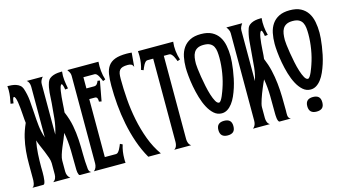

<svg xmlns="http://www.w3.org/2000/svg" viewBox="-78 -970 2247 1254"><g transform="rotate(-15 1045.5 -343.5)"><path d="M150.4 0Q162.6 -8.3 167.7 -20.3Q172.9 -32.2 172.9 -46.4V-122.6Q172.9 -138.2 165.5 -160.2Q158.2 -182.1 148.2 -205.8Q138.2 -229.5 128.2 -252.4Q118.2 -275.4 113.3 -292.5Q104.5 -248 102.1 -204.1Q99.6 -160.2 99.6 -116.2Q99.6 -111.8 99.9 -101.6Q100.1 -91.3 100.1 -78.4Q100.1 -65.4 99.4 -51.5Q98.6 -37.6 96.9 -26.1Q95.2 -14.6 92 -7.3Q88.9 0 83.5 0H8.8Q16.1 -2.4 19.8 -9.8Q23.4 -17.1 25.4 -25.9Q27.3 -34.7 27.6 -43.7Q27.8 -52.7 27.8 -59.1Q27.8 -109.4 27.6 -154.3Q27.3 -199.2 31.2 -242.4Q35.2 -285.6 45.4 -329.3Q55.7 -373 77.1 -420.9Q75.7 -428.7 74.5 -445.3Q73.2 -461.9 71.8 -482.2Q70.3 -502.4 68.4 -523.9Q66.4 -545.4 63.5 -563.2Q60.5 -581.1 56.2 -592.5Q51.8 -604 45.9 -604Q43 -604 40.5 -598.9Q38.1 -593.8 36.6 -586.9Q35.2 -580.1 34.4 -573.5Q33.7 -566.9 33.2 -564.5L13.7 -566.9Q18.1 -588.9 21.5 -610.8Q24.9 -632.8 24.9 -655.3Q24.9 -662.1 24.4 -669.4Q23.9 -676.8 23.4 -683.6Q36.6 -683.6 52 -682.1Q67.4 -680.7 81.3 -676Q95.2 -671.4 106.2 -662.6Q117.2 -653.8 122.6 -639.2Q136.2 -598.6 140.4 -555.9Q144.5 -513.2 146.7 -469.5Q148.9 -425.8 153.6 -382.1Q158.2 -338.4 172.9 -296.9V-639.6Q172.9 -652.3 168.5 -664.6Q164.1 -676.8 153.8 -683.6H262.7Q254.4 -674.3 249 -663.3Q243.7 -652.3 243.7 -639.6V-296.9Q259.3 -345.7 264.9 -397.9Q270.5 -450.2 274.4 -501.5Q275.9 -519 276.6 -536.4Q277.3 -553.7 278.8 -570.8Q280.3 -587.9 283.4 -605Q286.6 -622.1 292.5 -639.2Q297.9 -653.8 309.1 -662.6Q320.3 -671.4 334.7 -676Q349.1 -680.7 364.5 -682.1Q379.9 -683.6 393.1 -683.6Q389.2 -653.3 392.6 -625Q396 -596.7 401.9 -566.9L382.3 -564.5Q381.8 -567.9 380.9 -573.7Q379.9 -579.6 378.2 -585.9Q376.5 -592.3 374.3 -597.4Q372.1 -602.5 369.1 -604Q363.3 -603.5 359.1 -592Q355 -580.6 352.1 -562.7Q349.1 -544.9 347.2 -523.4Q345.2 -502 344 -481.7Q342.8 -461.4 341.6 -445.1Q340.3 -428.7 339.4 -420.9Q361.8 -368.7 370.8 -320.6Q379.9 -272.5 382.6 -224.9Q385.3 -177.2 385.3 -128.4Q385.3 -79.6 390.6 -25.9Q391.6 -17.6 395.3 -10.5Q398.9 -3.4 407.7 0H331.5Q326.2 0 323.2 -6.6Q320.3 -13.2 318.8 -21.5Q317.4 -29.8 317.1 -38.1Q316.9 -46.4 316.9 -49.8Q316.9 -110.4 315.4 -171.4Q314 -232.4 303.2 -292.5Q297.4 -275.4 287.4 -252.4Q277.3 -229.5 267.6 -205.8Q257.8 -182.1 250.7 -159.7Q243.7 -137.2 243.7 -121.1V-46.4Q243.7 -33.2 248.8 -20.8Q253.9 -8.3 265.6 0Z M425.3 0Q436.5 -8.8 441.4 -21.5Q446.3 -34.2 446.3 -47.9V-640.6Q446.3 -652.8 440.9 -663.6Q435.5 -674.3 428.7 -683.6H639.2Q636.7 -652.8 639.6 -621.6Q642.6 -590.3 652.3 -560.5L635.7 -553.7Q633.3 -559.6 629.2 -569.1Q625 -578.6 619.9 -588.1Q614.7 -597.7 608.2 -604.5Q601.6 -611.3 593.8 -611.3H518.1V-535.6H570.3Q583 -535.6 590.3 -544.9Q597.7 -554.2 601.1 -564.9L616.7 -562.5L591.8 -427.7L574.7 -431.2Q575.2 -436 574.7 -441.7Q574.2 -447.3 572.5 -452.1Q570.8 -457 566.9 -460.2Q563 -463.4 556.6 -463.4H518.1V-71.3H593.8Q601.6 -71.3 608.2 -78.1Q614.7 -85 619.9 -94.5Q625 -104 629.2 -113.8Q633.3 -123.5 635.7 -129.4L652.3 -121.1Q645 -99.1 641.6 -75.7Q638.2 -52.2 638.2 -28.8Q638.2 -21.5 638.2 -14.6Q638.2 -7.8 639.2 0Z M856 -590.3Q850.6 -605.5 841.3 -609.6Q832 -613.8 817.9 -613.8Q796.4 -613.8 783.2 -609.6Q770 -605.5 762.7 -596.2Q755.4 -586.9 752.9 -572.5Q750.5 -558.1 750.5 -537.6Q750.5 -472.2 755.9 -400.4Q761.2 -328.6 775.6 -257.6Q790 -186.5 814.7 -120.4Q839.4 -54.2 877.9 0H793Q761.2 -55.2 739.5 -118.2Q717.8 -181.2 704.6 -247.1Q691.4 -313 685.5 -380.1Q679.7 -447.3 679.7 -510.3Q679.7 -554.2 684.8 -587.2Q689.9 -620.1 705.8 -642.3Q721.7 -664.6 751.2 -675.8Q780.8 -687 829.6 -687Q838.4 -687 846.7 -686.5Q855 -686 864.3 -685.1Z M968.3 0Q980.5 -7.8 985.1 -20.5Q989.7 -33.2 989.7 -46.4V-610.4H950.7Q942.9 -610.4 936.5 -603.5Q930.2 -596.7 925 -587.6Q919.9 -578.6 916 -569.1Q912.1 -559.6 909.7 -553.7L894 -560.1Q900.9 -581.5 904.3 -604Q907.7 -626.5 907.7 -649.9Q907.7 -658.2 907.2 -666.7Q906.7 -675.3 906.2 -683.6H1144.5Q1140.6 -652.8 1144 -621.3Q1147.5 -589.8 1157.2 -560.1L1139.6 -553.7Q1137.2 -559.6 1133.5 -569.1Q1129.9 -578.6 1124.8 -587.6Q1119.6 -596.7 1113 -603.5Q1106.4 -610.4 1098.6 -610.4H1061.5V-46.4Q1061.5 -33.2 1066.4 -20.5Q1071.3 -7.8 1083 0Z M1331.1 0Q1280.3 0 1280.3 -49.8Q1280.3 -98.6 1331.1 -98.6Q1356 -98.6 1368.9 -86.9Q1381.8 -75.2 1381.8 -49.8Q1381.8 -23.4 1368.9 -11.7Q1356 0 1331.1 0ZM1331.1 -685.1Q1376 -685.1 1405 -669.7Q1434.1 -654.3 1451.2 -628.2Q1468.3 -602.1 1475.1 -567.1Q1481.9 -532.2 1481.9 -493.2Q1481.9 -477.5 1480 -454.3Q1478 -431.2 1474.1 -404.1Q1470.2 -377 1464.1 -347.7Q1458 -318.4 1449 -290Q1439.9 -261.7 1428.5 -236.1Q1417 -210.4 1402.3 -191.2Q1387.7 -171.9 1369.9 -160.6Q1352.1 -149.4 1331.1 -149.4Q1301.8 -149.4 1279.3 -169.2Q1256.8 -189 1240 -220.7Q1223.1 -252.4 1211.7 -291.5Q1200.2 -330.6 1193.1 -369.4Q1186 -408.2 1182.9 -442.4Q1179.7 -476.6 1179.7 -498Q1179.7 -536.6 1186.8 -570.8Q1193.8 -605 1211.4 -630.4Q1229 -655.8 1258.1 -670.4Q1287.1 -685.1 1331.1 -685.1ZM1409.2 -502.9Q1409.2 -525.4 1407 -545.4Q1404.8 -565.4 1397 -580.3Q1389.2 -595.2 1373.5 -603.8Q1357.9 -612.3 1331.1 -612.3Q1305.2 -612.3 1289.3 -604Q1273.4 -595.7 1264.9 -581.1Q1256.3 -566.4 1253.4 -546.9Q1250.5 -527.3 1250.5 -504.9Q1250.5 -496.1 1253.2 -471.7Q1255.9 -447.3 1261 -415.8Q1266.1 -384.3 1273.2 -350.1Q1280.3 -315.9 1289.3 -287.4Q1298.3 -258.8 1308.8 -240.2Q1319.3 -221.7 1331.1 -221.7Q1337.9 -221.7 1345.2 -232.9Q1352.5 -244.1 1358.6 -258.3Q1364.7 -272.5 1369.6 -286.1Q1374.5 -299.8 1376 -304.2Q1392.1 -350.1 1400.6 -402.1Q1409.2 -454.1 1409.2 -502.9Z M1501 0Q1512.2 -8.3 1517.1 -20.8Q1522 -33.2 1522 -46.4V-639.6Q1522 -652.3 1516.6 -663.3Q1511.2 -674.3 1503.9 -683.6H1611.3Q1604.5 -674.3 1599.1 -663.3Q1593.8 -652.3 1593.8 -639.6V-296.9Q1606.9 -337.9 1611.8 -383.5Q1616.7 -429.2 1619.6 -474.4Q1622.6 -519.5 1627 -562Q1631.3 -604.5 1643.1 -639.2Q1647.9 -653.8 1659.2 -662.6Q1670.4 -671.4 1684.3 -676Q1698.2 -680.7 1713.6 -682.1Q1729 -683.6 1742.2 -683.6Q1739.3 -653.8 1742.2 -625Q1745.1 -596.2 1752.9 -566.9L1732.4 -564.5Q1731.9 -567.9 1731 -573.7Q1730 -579.6 1728.5 -585.7Q1727.1 -591.8 1724.9 -596.9Q1722.7 -602.1 1719.7 -604Q1713.4 -603.5 1709 -591.8Q1704.6 -580.1 1701.7 -562.5Q1698.7 -544.9 1696.8 -523.4Q1694.8 -502 1693.6 -481.7Q1692.4 -461.4 1691.2 -445.1Q1689.9 -428.7 1688.5 -420.9Q1707 -377.4 1717.3 -333.3Q1727.5 -289.1 1732.4 -243.7Q1737.3 -198.2 1738.3 -152.1Q1739.3 -106 1739.3 -59.1Q1739.3 -51.8 1738.8 -42.7Q1738.3 -33.7 1739.3 -25.1Q1740.2 -16.6 1744.4 -9.8Q1748.5 -2.9 1757.3 0H1681.6Q1675.8 0 1672.4 -8.1Q1668.9 -16.1 1667.5 -26.4Q1666 -36.6 1665.8 -46.4Q1665.5 -56.2 1665.5 -60.1Q1665.5 -118.7 1664.8 -176.8Q1664.1 -234.9 1654.3 -292.5Q1649.9 -283.7 1644 -270Q1638.2 -256.3 1631.3 -240.2Q1624.5 -224.1 1617.9 -206.8Q1611.3 -189.5 1606 -173.3Q1600.6 -157.2 1597.2 -143.6Q1593.8 -129.9 1593.8 -121.1V-46.4Q1593.8 -33.2 1598.4 -20.5Q1603 -7.8 1615.2 0Z M1932.1 0Q1881.3 0 1881.3 -49.8Q1881.3 -98.6 1932.1 -98.6Q1957 -98.6 1970 -86.9Q1982.9 -75.2 1982.9 -49.8Q1982.9 -23.4 1970 -11.7Q1957 0 1932.1 0ZM1932.1 -685.1Q1977.1 -685.1 2006.1 -669.7Q2035.2 -654.3 2052.2 -628.2Q2069.3 -602.1 2076.2 -567.1Q2083 -532.2 2083 -493.2Q2083 -477.5 2081.1 -454.3Q2079.1 -431.2 2075.2 -404.1Q2071.3 -377 2065.2 -347.7Q2059.1 -318.4 2050 -290Q2041 -261.7 2029.5 -236.1Q2018.1 -210.4 2003.4 -191.2Q1988.8 -171.9 1970.9 -160.6Q1953.1 -149.4 1932.1 -149.4Q1902.8 -149.4 1880.4 -169.2Q1857.9 -189 1841.1 -220.7Q1824.2 -252.4 1812.7 -291.5Q1801.3 -330.6 1794.2 -369.4Q1787.1 -408.2 1783.9 -442.4Q1780.8 -476.6 1780.8 -498Q1780.8 -536.6 1787.8 -570.8Q1794.9 -605 1812.5 -630.4Q1830.1 -655.8 1859.1 -670.4Q1888.2 -685.1 1932.1 -685.1ZM2010.3 -502.9Q2010.3 -525.4 2008.1 -545.4Q2005.9 -565.4 1998 -580.3Q1990.2 -595.2 1974.6 -603.8Q1959 -612.3 1932.1 -612.3Q1906.2 -612.3 1890.4 -604Q1874.5 -595.7 1866 -581.1Q1857.4 -566.4 1854.5 -546.9Q1851.6 -527.3 1851.6 -504.9Q1851.6 -496.1 1854.2 -471.7Q1856.9 -447.3 1862.1 -415.8Q1867.2 -384.3 1874.3 -350.1Q1881.3 -315.9 1890.4 -287.4Q1899.4 -258.8 1909.9 -240.2Q1920.4 -221.7 1932.1 -221.7Q1939 -221.7 1946.3 -232.9Q1953.6 -244.1 1959.7 -258.3Q1965.8 -272.5 1970.7 -286.1Q1975.6 -299.8 1977.1 -304.2Q1993.2 -350.1 2001.7 -402.1Q2010.3 -454.1 2010.3 -502.9Z"/></g></svg>

Font: XAYAX
Style: Regular
Weight: 400
Designer: Peter Wiegel
Foundry: Peter Wiegel
Version: Version 1.000 2009 initial release